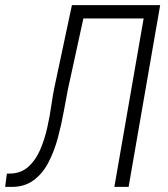

<svg xmlns="http://www.w3.org/2000/svg" viewBox="-44 -731 656 751"><path d="M538.1 -710.9 528.3 -658.7H247.6L257.3 -710.9ZM582.5 -710.9 459 0H403.3L526.9 -710.9ZM237.3 -710.9H293.5L221.7 -381.8Q214.4 -344.2 205.3 -294.2Q196.3 -244.1 182.4 -192.1Q168.5 -140.1 145.5 -95.7Q122.6 -51.3 85.9 -24.9Q49.3 1.5 -3.4 0H-23.9L-17.1 -51.8L-2 -52.2Q39.6 -53.7 67.6 -79.3Q95.7 -105 113 -145Q130.4 -185.1 140.6 -230.7Q150.9 -276.4 156.7 -318.1Q162.6 -359.9 168.9 -389.6Z"/></svg>

Font: Roboto Condensed Light
Style: Italic
Weight: 300
Italic angle: -12°
Designer: Christian Robertson
Foundry: Google
Version: Version 3.0; 2020